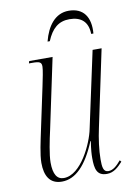

<svg xmlns="http://www.w3.org/2000/svg" viewBox="-84 -777 586 841"><g transform="rotate(-10 209.5 -356.5)"><path d="M167 -606H177C199 -659 229 -686 278 -686C330 -686 360 -660 361 -606H371C377 -678 347 -723 281 -723C221 -723 184 -673 167 -606ZM323 10C354 10 375 -11 394 -32L388 -39C370 -18 353 -1 331 -1C308 -1 306 -25 306 -58C306 -97 313 -150 323 -195L395 -536H355L282 -197C270 -136 211 -5 134 -5C104 -5 88 -29 88 -82C88 -117 101 -180 111 -224L177 -536H73L70 -526H84C118 -526 126 -522 126 -502C126 -488 118 -449 111 -416L71 -228C62 -185 48 -125 48 -87C48 -30 69 9 123 9C184 9 234 -42 276 -144H278C272 -106 271 -86 271 -70C271 -21 278 10 323 10Z"/></g></svg>

Font: Noto Serif Display ExtraCondensed ExtraLight
Style: Italic
Weight: 200
Width: 2
Italic angle: -12°
Designer: Monotype Design Team
Foundry: Monotype Imaging Inc.
Version: Version 2.009